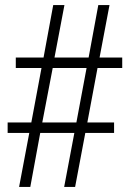

<svg xmlns="http://www.w3.org/2000/svg" viewBox="-20 -734 512 754"><path d="M55 0 95 -212H10V-253H103L143 -467H42V-508H151L189 -714H233L194 -508H328L366 -714H410L371 -508H460V-467H363L323 -253H428V-212H315L275 0H232L272 -212H138L99 0ZM146 -253H280L320 -467H187Z"/></svg>

Font: Noto Serif Condensed Light
Style: Regular
Weight: 300
Width: 3
Designer: Monotype Design Team
Foundry: Monotype Imaging Inc.
Version: Version 2.013